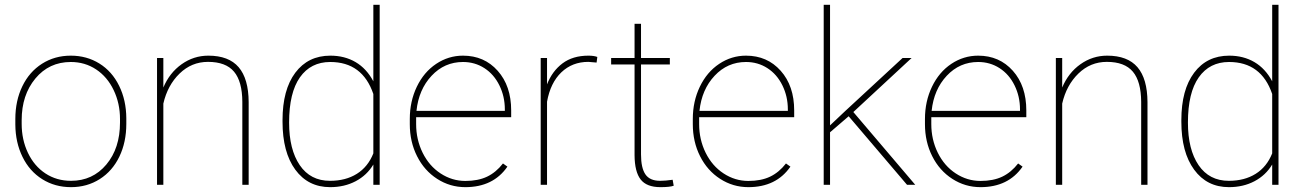

<svg xmlns="http://www.w3.org/2000/svg" viewBox="-20 -770 5430 800"><path d="M43.9 -274.4Q43.9 -350.1 73 -410.4Q102.1 -470.7 155 -504.4Q208 -538.1 274.9 -538.1Q341.3 -538.1 394 -505.4Q446.8 -472.7 476.3 -412.6Q505.9 -352.5 506.3 -277.3V-253.9Q506.3 -177.7 477.5 -117.7Q448.7 -57.6 395.8 -23.9Q342.8 9.8 275.9 9.8Q209 9.8 156 -23.4Q103 -56.6 73.7 -116.5Q44.4 -176.3 43.9 -251ZM70.3 -253.9Q70.3 -188 96.4 -133.1Q122.6 -78.1 169.2 -47.4Q215.8 -16.6 275.9 -16.6Q366.2 -16.6 423.1 -84.5Q480 -152.3 480 -259.3V-274.4Q480 -339.4 453.6 -394.5Q427.2 -449.7 380.6 -480.7Q334 -511.7 274.9 -511.7Q184.6 -511.7 127.4 -442.9Q70.3 -374 70.3 -269.5Z M660.6 -405.3Q686.5 -466.8 736.8 -502.4Q787.1 -538.1 848.1 -538.1Q933.1 -538.1 974.4 -490Q1015.6 -441.9 1016.1 -344.7V0H989.7V-345.7Q989.3 -430.7 955.1 -471.4Q920.9 -512.2 846.7 -512.2Q778.3 -512.2 728.3 -463.6Q678.2 -415 660.6 -338.4V0H634.3V-528.3H660.6Z M1157.2 -269.5Q1157.2 -396 1210.4 -467Q1263.7 -538.1 1356.4 -538.1Q1416 -538.1 1461.7 -511.2Q1507.3 -484.4 1535.6 -431.2V-750H1562V0H1535.6V-84.5Q1508.8 -39.6 1461.9 -14.9Q1415 9.8 1355.5 9.8Q1263.7 9.8 1210.4 -63Q1157.2 -135.7 1157.2 -262.7ZM1184.6 -259.3Q1184.6 -147 1229 -81.8Q1273.4 -16.6 1355 -16.6Q1420.4 -16.6 1466.8 -45.7Q1513.2 -74.7 1535.6 -130.9V-378.4Q1490.2 -511.7 1356 -511.7Q1274.9 -511.7 1229.7 -447.8Q1184.6 -383.8 1184.6 -259.3Z M1918.9 9.8Q1855 9.8 1801.5 -24.7Q1748 -59.1 1717.8 -119.1Q1687.5 -179.2 1687.5 -252.4V-274.4Q1687.5 -347.7 1716.8 -408.7Q1746.1 -469.7 1797.4 -503.9Q1848.6 -538.1 1909.2 -538.1Q1997.6 -538.1 2053.7 -475.1Q2109.9 -412.1 2109.9 -309.6V-281.7H1713.9V-252.9Q1713.9 -188.5 1741 -133.5Q1768.1 -78.6 1815.7 -47.4Q1863.3 -16.1 1918.9 -16.1Q1972.2 -16.1 2009.5 -33.9Q2046.9 -51.8 2075.7 -88.9L2094.2 -75.7Q2035.2 9.8 1918.9 9.8ZM1909.2 -511.7Q1832 -511.7 1778.3 -454.3Q1724.6 -397 1715.3 -308.1H2083.5V-314.5Q2083.5 -368.2 2060.8 -414.3Q2038.1 -460.4 1998.3 -486.1Q1958.5 -511.7 1909.2 -511.7Z M2465.8 -509.3 2431.6 -512.2Q2364.3 -512.2 2318.8 -468.5Q2273.4 -424.8 2259.3 -346.2V0H2232.9V-528.3H2259.3V-418.5Q2280.8 -473.6 2323.7 -505.9Q2366.7 -538.1 2431.6 -538.1Q2454.6 -538.1 2468.8 -532.7Z M2650.9 -670.9V-528.3H2771V-501.5H2650.9V-126.5Q2650.9 -70.3 2669.2 -43.5Q2687.5 -16.6 2730.5 -16.6Q2752 -16.6 2782.7 -21L2787.1 3.9Q2771 9.8 2731.9 9.8Q2674.3 9.8 2649.4 -22.2Q2624.5 -54.2 2624 -123V-501.5H2526.4V-528.3H2624V-670.9Z M3098.1 9.8Q3034.2 9.8 2980.7 -24.7Q2927.2 -59.1 2897 -119.1Q2866.7 -179.2 2866.7 -252.4V-274.4Q2866.7 -347.7 2896 -408.7Q2925.3 -469.7 2976.6 -503.9Q3027.8 -538.1 3088.4 -538.1Q3176.8 -538.1 3232.9 -475.1Q3289.1 -412.1 3289.1 -309.6V-281.7H2893.1V-252.9Q2893.1 -188.5 2920.2 -133.5Q2947.3 -78.6 2994.9 -47.4Q3042.5 -16.1 3098.1 -16.1Q3151.4 -16.1 3188.7 -33.9Q3226.1 -51.8 3254.9 -88.9L3273.4 -75.7Q3214.4 9.8 3098.1 9.8ZM3088.4 -511.7Q3011.2 -511.7 2957.5 -454.3Q2903.8 -397 2894.5 -308.1H3262.7V-314.5Q3262.7 -368.2 3240 -414.3Q3217.3 -460.4 3177.5 -486.1Q3137.7 -511.7 3088.4 -511.7Z M3516.1 -285.6 3515.1 -284.7 3438.5 -218.8V0H3412.1V-750H3438.5V-247.6L3500.5 -306.2L3740.7 -528.3H3778.3L3535.6 -303.2L3793.5 0H3759.3Z M4065.4 9.8Q4001.5 9.8 3948 -24.7Q3894.5 -59.1 3864.3 -119.1Q3834 -179.2 3834 -252.4V-274.4Q3834 -347.7 3863.3 -408.7Q3892.6 -469.7 3943.8 -503.9Q3995.1 -538.1 4055.7 -538.1Q4144 -538.1 4200.2 -475.1Q4256.3 -412.1 4256.3 -309.6V-281.7H3860.4V-252.9Q3860.4 -188.5 3887.5 -133.5Q3914.6 -78.6 3962.2 -47.4Q4009.8 -16.1 4065.4 -16.1Q4118.7 -16.1 4156 -33.9Q4193.4 -51.8 4222.2 -88.9L4240.7 -75.7Q4181.6 9.8 4065.4 9.8ZM4055.7 -511.7Q3978.5 -511.7 3924.8 -454.3Q3871.1 -397 3861.8 -308.1H4230V-314.5Q4230 -368.2 4207.3 -414.3Q4184.6 -460.4 4144.8 -486.1Q4105 -511.7 4055.7 -511.7Z M4405.8 -405.3Q4431.6 -466.8 4481.9 -502.4Q4532.2 -538.1 4593.3 -538.1Q4678.2 -538.1 4719.5 -490Q4760.7 -441.9 4761.2 -344.7V0H4734.9V-345.7Q4734.4 -430.7 4700.2 -471.4Q4666 -512.2 4591.8 -512.2Q4523.4 -512.2 4473.4 -463.6Q4423.3 -415 4405.8 -338.4V0H4379.4V-528.3H4405.8Z M4902.3 -269.5Q4902.3 -396 4955.6 -467Q5008.8 -538.1 5101.6 -538.1Q5161.1 -538.1 5206.8 -511.2Q5252.4 -484.4 5280.8 -431.2V-750H5307.1V0H5280.8V-84.5Q5253.9 -39.6 5207 -14.9Q5160.2 9.8 5100.6 9.8Q5008.8 9.8 4955.6 -63Q4902.3 -135.7 4902.3 -262.7ZM4929.7 -259.3Q4929.7 -147 4974.1 -81.8Q5018.6 -16.6 5100.1 -16.6Q5165.5 -16.6 5211.9 -45.7Q5258.3 -74.7 5280.8 -130.9V-378.4Q5235.4 -511.7 5101.1 -511.7Q5020 -511.7 4974.9 -447.8Q4929.7 -383.8 4929.7 -259.3Z"/></svg>

Font: TypoPRO Roboto
Style: Regular
Weight: 250
Designer: Google
Version: Version 2.136; 2016